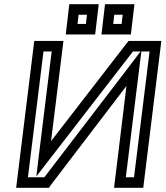

<svg xmlns="http://www.w3.org/2000/svg" viewBox="-20 -869 788 914"><path d="M221 13 582 -460 526 0 523 25H548H637H662L665 0L745 -649L748 -674H723H606H592L583 -663L223 -197L279 -649L282 -674H257H168H143L140 -649L60 0L57 25H82H199H213L221 13ZM653 -624H692L618 -25H579L643 -545L653 -624ZM191 -25H113L187 -624H226L163 -113L153 -29L207 -99L613 -624H649L599 -558L191 -25ZM436 -730 447 -824 450 -849H425H335H310L307 -824L296 -730L293 -705H318H408H433L436 -730ZM389 -755H349L354 -799H394L389 -755ZM606 -730 617 -824 620 -849H595H505H480L477 -824L466 -730L463 -705H488H578H603L606 -730ZM559 -755H519L524 -799H564L559 -755Z"/></svg>

Font: Gamestation Text Outline
Style: Italic
Weight: 400
Designer: Jonas Hecksher
Foundry: Jonas Hecksher, Playtypeª, e-types AS
Version: Version 1.003